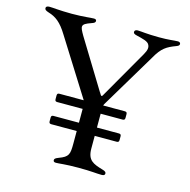

<svg xmlns="http://www.w3.org/2000/svg" viewBox="-108 -840 942 951"><g transform="rotate(15 363.0 -364.5)"><path d="M189.3 -286.9H320V-215.9H189.3C181.1 -215.6 178.3 -212.7 177.9 -204.5V-184.7C178.3 -176.5 181.1 -173.7 189.3 -173.3H320V-110.4C320 -54 317.1 -40.1 268.1 -22C251.8 -15.6 247.5 -12.1 247.5 -4.6C247.5 1.8 251.8 5.3 260.7 5.3C280.2 5.3 305.4 0 376.4 0C443.9 0 466.6 4.6 495.4 4.6C507.5 4.6 511.7 0 511.7 -6.7C511.7 -12.8 507.8 -17.8 492.5 -22C442.1 -36.9 412.3 -47.9 412.3 -108.3V-173.3H525.2C533.4 -173.7 536.2 -176.5 536.6 -184.7V-204.5C536.2 -212.7 533.4 -215.6 525.2 -215.9H412.3V-286.9H525.2C533.4 -287.3 536.2 -290.1 536.6 -298.3V-318.2C536.2 -326.3 533.4 -329.2 525.2 -329.5H413.7C414.4 -331.7 415.5 -334.2 416.9 -337L586.6 -620.7C617.9 -676.8 642 -690.3 688.2 -707.7C697.4 -711.3 702.8 -714.5 702.8 -721.9C702.8 -729 696.7 -731.9 689.6 -732.2C669.4 -731.9 642.8 -726.9 593 -727.3C529.5 -727.6 504.6 -732.6 482.6 -733C473.4 -732.6 467 -729 467 -721.2C467 -714.5 471.2 -710.6 485.1 -707.4C516 -699.6 545.8 -694.2 552.2 -676.5C557.5 -665.1 556.8 -651.6 542.6 -627.1L398.4 -376.1C394.5 -371.1 392.4 -371.8 388.1 -378.2L382.1 -388.1H381.7L229.4 -637.1C203.8 -681.5 199.9 -690.3 252.1 -708.5C267.8 -713.4 271.3 -718 271.3 -724.4C271.3 -730.5 267 -733.7 258.5 -733.7C238.6 -733.7 212 -728.3 146 -728C78.1 -728.3 51.1 -733 30.9 -733C19.2 -733 12.8 -729.4 12.8 -721.9C12.8 -714.1 17.4 -709.9 34.1 -704.5C71.4 -693.5 99.4 -672.9 132.5 -618.6L312.5 -332L313.9 -329.5H189.3C181.1 -329.2 178.3 -326.3 177.9 -318.2V-298.3C178.3 -290.1 181.1 -287.3 189.3 -286.9Z"/></g></svg>

Font: Margiela Serif Text
Style: Regular
Weight: 400
Designer: Andreas Faust, Stefan Endress
Version: Version 1.002;FEAKit 1.0